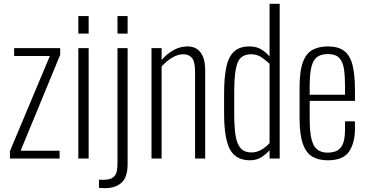

<svg xmlns="http://www.w3.org/2000/svg" viewBox="-20 -830 1921 1005"><path d="M32 0V-39L241 -537H54V-578H295V-543L88 -41H292V0Z M390 0V-578H444V0ZM390 -654V-746H444V-654Z M528 155Q524 155 512.5 154.5Q501 154 498 153V110Q500 111 510 111Q520 111 522 111Q557 111 572.5 98Q588 85 591.5 65.5Q595 46 595 25V-578H648V28Q648 98 616 126.5Q584 155 528 155ZM595 -654V-746H648V-654Z M773 0V-578H826V-516Q853 -548 888 -567.5Q923 -587 963 -587Q989 -587 1009.5 -574.5Q1030 -562 1042 -534.5Q1054 -507 1054 -461V0H1001V-455Q1001 -508 984.5 -527Q968 -546 940 -546Q911 -546 881.5 -528.5Q852 -511 826 -482V0Z M1289 9Q1214 9 1183.5 -48.5Q1153 -106 1153 -237V-340Q1153 -422 1164 -476.5Q1175 -531 1204 -559Q1233 -587 1286 -587Q1323 -587 1349 -570.5Q1375 -554 1391 -534V-810H1444V0H1391V-44Q1375 -25 1349.5 -8Q1324 9 1289 9ZM1296 -32Q1325 -32 1349.5 -47Q1374 -62 1391 -81V-496Q1375 -512 1350.5 -529Q1326 -546 1295 -546Q1240 -546 1223 -500Q1206 -454 1206 -353V-233Q1206 -163 1213.5 -118.5Q1221 -74 1240.5 -53Q1260 -32 1296 -32Z M1695 9Q1649 9 1616 -9.5Q1583 -28 1565.5 -76.5Q1548 -125 1548 -214V-368Q1548 -459 1566 -506Q1584 -553 1617.5 -570Q1651 -587 1696 -587Q1750 -587 1781 -564Q1812 -541 1825 -490.5Q1838 -440 1838 -357V-302H1601V-210Q1601 -141 1610.5 -102Q1620 -63 1641 -47Q1662 -31 1695 -31Q1716 -31 1737 -38Q1758 -45 1772 -71Q1786 -97 1786 -152V-195H1838V-157Q1838 -83 1807.5 -37Q1777 9 1695 9ZM1601 -334H1786V-379Q1786 -431 1780.5 -468.5Q1775 -506 1756 -526.5Q1737 -547 1696 -547Q1664 -547 1642.5 -533.5Q1621 -520 1611 -483.5Q1601 -447 1601 -378Z"/></svg>

Font: Oswald ExtraLight
Style: Regular
Weight: 250
Designer: Vernon Adams
Foundry: Vernon Adams
Version: Version 4.100; ttfautohint (v1.8.1.43-b0c9)